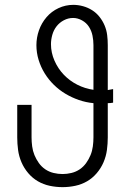

<svg xmlns="http://www.w3.org/2000/svg" viewBox="-20 -763 515 791"><path d="M238 8Q211 8 185 2.5Q159 -3 136.5 -16Q114 -29 96.5 -49.5Q79 -70 68.5 -94.5Q58 -119 54.5 -145Q51 -171 51 -197V-331H110V-197Q110 -179 112.5 -160Q115 -141 122 -124Q129 -107 140 -91.5Q151 -76 166.5 -65.5Q182 -55 200.5 -50.5Q219 -46 238 -46Q256 -46 274.5 -50.5Q293 -55 308.5 -65.5Q324 -76 335 -91.5Q346 -107 353 -124Q360 -141 362.5 -160Q365 -179 365 -197V-338Q334 -341 305 -351Q276 -361 250 -376.5Q224 -392 202 -413.5Q180 -435 164 -461Q148 -487 139 -516.5Q130 -546 130 -577Q130 -608 140.5 -638Q151 -668 171.5 -692Q192 -716 221 -729.5Q250 -743 282 -743Q302 -743 322 -737.5Q342 -732 359.5 -721Q377 -710 390 -693.5Q403 -677 411 -658Q419 -639 421.5 -618.5Q424 -598 424 -577V-392Q430 -393 435 -394Q440 -395 446 -396V-340Q440 -339 435 -338.5Q430 -338 424 -338V-197Q424 -171 420.5 -145Q417 -119 406.5 -94.5Q396 -70 378.5 -49.5Q361 -29 338.5 -16Q316 -3 290 2.5Q264 8 238 8ZM365 -393V-577Q365 -597 361 -616.5Q357 -636 346.5 -652.5Q336 -669 318 -679Q300 -689 281 -689Q261 -689 243 -679.5Q225 -670 213 -654.5Q201 -639 195.5 -619.5Q190 -600 190 -581Q190 -546 204.5 -513Q219 -480 243 -455Q267 -430 298.5 -414Q330 -398 365 -393Z"/></svg>

Font: Iosevka QP Light
Style: Regular
Weight: 300
Designer: Belleve Invis
Foundry: Belleve Invis
Version: Version 20.0.0; ttfautohint (v1.8.4)